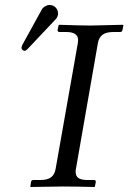

<svg xmlns="http://www.w3.org/2000/svg" viewBox="-20 -746 513 767"><path d="M371.1 -574.2 283.2 -70.8Q282.2 -66.9 282.2 -59.1Q282.2 -42.5 293.5 -34.7Q304.7 -26.9 330.1 -26.9H356Q359.4 -26.9 361.3 -24.7Q363.3 -22.5 362.8 -19L358.9 0L356.9 1Q271 -1 231 -1L102.1 1L101.1 0L104 -19Q105.5 -26.9 112.8 -26.9H140.1Q169.9 -26.9 184.1 -37.8Q198.2 -48.8 202.1 -70.8L291 -574.2Q292 -579.1 292 -585.9Q292 -618.2 244.1 -618.2H216.8Q213.9 -618.2 211.7 -620.4Q209.5 -622.6 210 -626L213.9 -645L215.8 -647Q302.7 -644 341.8 -644L471.2 -647L473.1 -645L469.2 -626Q467.8 -618.2 460 -618.2H434.1Q404.3 -618.2 389.6 -607.2Q375 -596.2 371.1 -574.2ZM178.2 -726.1Q191.9 -726.1 201.9 -716.3Q211.9 -706.5 211.9 -692.9V-688Q210.4 -679.7 205.1 -671.9L90.8 -550.8Q83 -543 79.1 -543Q73.7 -543 69.8 -546.6Q65.9 -550.3 65.9 -555.2Q65.9 -558.1 68.8 -565.9L147 -708Q151.4 -715.8 160.4 -720.9Q169.4 -726.1 178.2 -726.1Z"/></svg>

Font: Linux Libertine G
Style: Italic
Weight: 400
Italic angle: -12°
Designer: Philipp H. Poll
Foundry: Philipp H. Poll
Version: Version 5.1.3